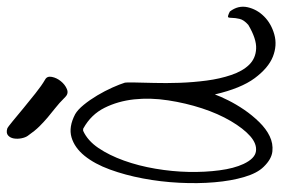

<svg xmlns="http://www.w3.org/2000/svg" viewBox="-158 -706 863 588"><g transform="rotate(-90 274.0 -411.5)"><path d="M57.6 -36.1Q38.1 -55.7 26.4 -95.7Q14.6 -135.7 10.3 -186.5Q5.9 -237.3 8.8 -294.4Q11.7 -351.6 22 -405.8Q32.2 -460 49.3 -506.8Q66.4 -553.7 91.3 -584.5Q116.2 -615.2 147.9 -624.5Q179.7 -633.8 218.8 -613.3Q232.4 -605.5 247.6 -586.9Q262.7 -568.4 276.4 -545.4Q290 -522.5 300.3 -499.5Q310.5 -476.6 315.4 -460.9Q316.4 -456.1 315.9 -431.2Q315.4 -406.2 314.5 -371.1Q313.5 -335.9 314.9 -293.5Q316.4 -251 321.8 -210.4Q327.1 -169.9 338.9 -135.3Q350.6 -100.6 370.1 -80.6Q389.6 -60.5 419.4 -59.1Q449.2 -57.6 492.2 -83Q507.8 -96.7 510.7 -109.9Q513.7 -123 513.7 -132.3Q513.7 -141.6 515.6 -144.5Q517.6 -147.5 533.2 -139.6Q552.7 -114.3 546.4 -85.4Q540 -56.6 518.1 -34.7Q496.1 -12.7 462.9 -3.4Q429.7 5.9 395 -7.8Q360.4 -21.5 329.1 -63.5Q297.9 -105.5 279.3 -185.5Q273.4 -168.9 261.2 -144.5Q249 -120.1 232.4 -95.7Q215.8 -71.3 194.8 -49.8Q173.8 -28.3 151.4 -17.6Q128.9 -6.8 105 -9.3Q81.1 -11.7 57.6 -36.1ZM66.4 -97.7Q83 -62.5 105.5 -59.6Q127.9 -56.6 151.4 -77.1Q174.8 -97.7 197.8 -136.7Q220.7 -175.8 236.8 -225.1Q252.9 -274.4 261.2 -328.6Q269.5 -382.8 264.2 -432.6Q258.8 -482.4 238.3 -523.4Q217.8 -564.5 175.8 -587.9Q174.8 -588.9 172.4 -588.9Q169.9 -588.9 168 -588.9Q137.7 -575.2 115.2 -542Q92.8 -508.8 76.7 -463.9Q60.5 -418.9 51.8 -367.2Q43 -315.4 42 -265.6Q41 -215.8 46.9 -171.4Q52.7 -127 66.4 -97.7ZM271.5 -643.6Q252 -663.1 236.8 -674.8Q221.7 -686.5 208.5 -697.8Q195.3 -709 181.6 -722.7Q168 -736.3 152.3 -758.8Q147.5 -765.6 145 -777.8Q142.6 -790 144.5 -801.3Q146.5 -812.5 153.8 -818.8Q161.1 -825.2 174.8 -821.3Q179.7 -819.3 197.3 -804.7Q214.8 -790 236.8 -772Q258.8 -753.9 282.7 -734.9Q306.6 -715.8 325.2 -705.1Q335.9 -699.2 333 -684.6Q330.1 -669.9 319.8 -657.2Q309.6 -644.5 295.9 -638.7Q282.2 -632.8 271.5 -643.6Z"/></g></svg>

Font: Give You Glory
Style: Regular
Weight: 400
Designer: Kimberly Geswein
Foundry: Kimberly Geswein
Version: Version 1.002